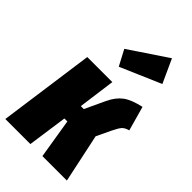

<svg xmlns="http://www.w3.org/2000/svg" viewBox="-265 -926 1008 1008"><g transform="rotate(45 239.0 -422.0)"><path d="M380.9 -844.2 440.9 -712.9 214.8 -615.2 168.9 -702.1ZM452.1 -554.2 490.2 -418Q464.8 -411.1 453.4 -398.4Q441.9 -385.7 424.8 -350.1L387.2 -271L444.8 0H263.2L227.1 -221.2H205.1L173.8 0H-12.2L62 -534.2H248L220.2 -328.1H242.2L294.9 -440.9Q317.9 -489.7 352.1 -514.9Q386.2 -540 452.1 -554.2Z"/></g></svg>

Font: Fira Sans Compressed Heavy
Style: Italic
Weight: 900
Width: 3
Italic angle: -8°
Designer: Carrois Corporate & Edenspiekermann AG
Foundry: Carrois Corporate GbR & Edenspiekermann AG
Version: Version 4.203;PS 004.203;hotconv 1.0.88;makeotf.lib2.5.64775